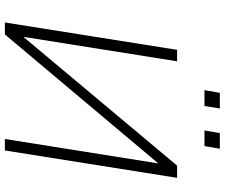

<svg xmlns="http://www.w3.org/2000/svg" viewBox="-87 -833 920 786"><g transform="rotate(90 373.0 -440.0)"><path d="M72 0 184 -705H231L131 -77H132L658 -705H708L596 0H549L649 -628L121 0ZM514 -817 525 -880H589L578 -817ZM349 -817 360 -880H424L414 -817Z"/></g></svg>

Font: Nunito Sans 7pt SemiCondensed ExtraLight
Style: Italic
Weight: 250
Width: 4
Italic angle: -9°
Designer: Vernon Adams
Foundry: Vernon Adams
Version: Version 3.101;gftools[0.9.27]